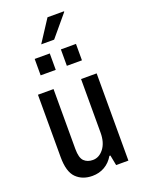

<svg xmlns="http://www.w3.org/2000/svg" viewBox="-171 -998 812 1088"><g transform="rotate(-20 235.0 -454.0)"><path d="M192 12Q132 12 95 -24.5Q58 -61 58 -150V-526H152V-165Q152 -111 172 -91.5Q192 -72 225 -72Q263 -72 290.5 -107.5Q318 -143 318 -203V-526H412V0H338L326 -62H320Q299 -26 266 -7Q233 12 192 12ZM268 -624V-723H359V-624ZM110 -624V-723H201V-624ZM173 -788 259 -920H358L359 -917L251 -788Z"/></g></svg>

Font: Archivo Narrow Medium
Style: Regular
Weight: 500
Designer: Hector Gatti
Foundry: Omnibus-Type
Version: Version 3.002